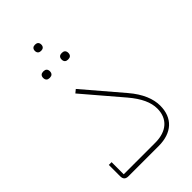

<svg xmlns="http://www.w3.org/2000/svg" viewBox="-233 -850 929 929"><g transform="rotate(-45 232.0 -385.0)"><path d="M260 -606H264C276 -606 285 -613 285 -628C285 -643 276 -650 264 -650H260C248 -650 239 -643 239 -628C239 -613 248 -606 260 -606ZM134 -606H138C150 -606 159 -613 159 -628C159 -643 150 -650 138 -650H134C122 -650 113 -643 113 -628C113 -613 122 -606 134 -606ZM197 -728H201C212 -728 221 -735 221 -749C221 -763 212 -770 201 -770H197C186 -770 177 -763 177 -749C177 -735 186 -728 197 -728ZM69 0H275C366 0 419 -49 419 -133C419 -179 399 -231 351 -287L187 -479L170 -465L334 -273C379 -220 399 -175 399 -133C399 -64 353 -23 275 -23H59V-106H40V-29C40 -9 49 0 69 0Z"/></g></svg>

Font: IBM Plex Arabic Thin
Style: Regular
Weight: 100
Designer: Mike Abbink, Paul van der Laan, Pieter van Rosmalen, Wael Morcos, Khajak Apelian
Foundry: Bold Monday
Version: Version 1.0